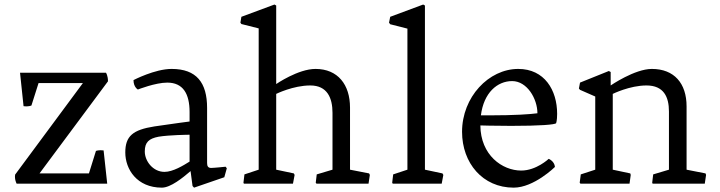

<svg xmlns="http://www.w3.org/2000/svg" viewBox="-20 -819 3208 856"><path d="M54.2 0H458L441.9 -148.4C419.9 -151.4 407.7 -146 407.7 -146L376.5 -45.9H156.2L461.4 -456.5C461.4 -481.9 452.6 -494.6 452.6 -494.6H69.3L85 -345.7C106.9 -342.3 120.1 -348.6 120.1 -348.6L151.9 -448.7H349.6L47.4 -40.5C43.9 -18.6 54.2 0 54.2 0Z M538.6 -139.2C538.6 -64.5 590.3 17.6 701.7 17.6C740.7 17.6 794.9 -26.4 829.6 -56.2L838.4 10.3L845.2 17.6L980 -28.8L991.2 -68.8L985.8 -75.7C985.8 -75.7 934.1 -70.3 921.4 -70.3C907.7 -70.3 903.3 -78.1 903.3 -92.3V-337.9C903.3 -450.7 856 -511.7 745.1 -511.7C670.4 -511.7 575.2 -461.9 575.2 -461.9C575.2 -430.2 594.7 -419.9 594.7 -419.9C594.7 -419.9 672.9 -450.7 725.6 -450.7C795.9 -450.7 825.2 -401.4 825.2 -319.3V-277.3C818.8 -276.4 760.3 -269 668.5 -255.4C571.8 -240.2 538.6 -211.9 538.6 -139.2ZM625.5 -143.6C625.5 -185.1 644 -201.2 687 -209.5C733.9 -217.3 819.8 -218.3 825.2 -218.3V-98.6C797.9 -81.5 751 -52.7 713.4 -52.7C661.6 -52.7 625.5 -101.1 625.5 -143.6Z M1065.4 -4.4 1067.4 0H1286.1L1293.5 -39.1L1290 -45.9L1211.4 -62.5V-400.4C1211.4 -400.4 1287.1 -438 1363.3 -438C1439.5 -438 1462.4 -381.8 1462.4 -315.9V-62.5L1392.1 -41.5L1387.7 -4.4L1391.1 0H1623L1628.9 -39.1L1625.5 -45.9L1540.5 -62.5V-339.4C1540.5 -441.4 1486.3 -511.7 1386.7 -511.7C1309.1 -511.7 1211.4 -444.3 1211.4 -444.3V-794.4L1203.6 -798.8L1056.2 -744.1L1051.8 -717.8L1056.2 -711.9L1133.3 -692.4V-62.5L1069.8 -41.5Z M1728.5 -4.4 1731 0H1949.2L1956.5 -39.1L1952.6 -45.9L1874.5 -62.5V-794.4L1866.7 -798.8L1719.7 -744.1L1714.4 -717.8L1719.7 -710.9L1796.4 -691.4V-62.5L1732.9 -41.5Z M2040 -231.4C2040 -92.3 2131.8 17.6 2270 17.6C2360.8 17.6 2454.1 -74.7 2454.1 -74.7C2451.7 -101.1 2426.3 -110.8 2426.3 -110.8C2426.3 -110.8 2371.1 -58.6 2303.7 -58.6C2219.2 -58.6 2122.6 -127.4 2121.6 -259.8C2121.6 -259.8 2181.2 -257.8 2258.8 -257.8C2386.2 -257.8 2456.1 -263.2 2459.5 -270C2459.5 -270 2463.9 -281.7 2463.9 -311.5C2463.9 -417 2407.7 -511.7 2290.5 -511.7C2158.7 -511.7 2040 -386.2 2040 -231.4ZM2124 -304.7C2136.7 -405.8 2197.3 -457.5 2263.2 -457.5C2330.1 -457.5 2376 -378.4 2376 -314C2343.3 -309.6 2275.4 -304.7 2162.1 -304.7Z M2564.5 -4.4 2567.9 0H2786.6L2792 -39.1L2790 -45.9L2711.9 -62.5V-400.4C2711.9 -400.4 2787.6 -438 2862.3 -438C2939 -438 2962.4 -387.2 2962.4 -321.8V-62.5L2892.1 -41.5L2887.7 -4.4L2889.6 0H3122.1L3127.9 -39.1L3125.5 -45.9L3041 -62.5V-344.7C3041 -447.8 2985.4 -511.7 2886.2 -511.7C2809.6 -511.7 2702.6 -438 2702.6 -438V-498L2694.3 -502.4L2565.9 -450.7L2561 -424.3L2565.9 -418.5L2633.8 -388.7V-62.5L2569.3 -41.5Z"/></svg>

Font: Trykker
Style: Regular
Weight: 400
Designer: Magnus Gaarde
Foundry: Magnus Gaarde
Version: Version 1.001